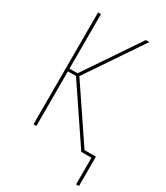

<svg xmlns="http://www.w3.org/2000/svg" viewBox="-221 -826 943 1093"><g transform="rotate(30 250.0 -280.0)"><path d="M469 175V0H402L160 -359H107V0H88V-735H107V-377H160L257 -520L402 -735H425L177 -368L413 -18H488V175Z"/></g></svg>

Font: Iosevka Curly Thin
Style: Regular
Weight: 100
Monospace: yes
Designer: Belleve Invis
Foundry: Belleve Invis
Version: Version 22.1.2; ttfautohint (v1.8.4)